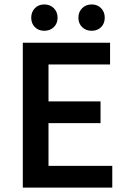

<svg xmlns="http://www.w3.org/2000/svg" viewBox="-20 -847 578 867"><path d="M83 0V-654H477V-556H199V-389H434V-291H199V-98H487V0ZM180 -708Q154 -708 137.5 -724.5Q121 -741 121 -767Q121 -793 137.5 -810Q154 -827 180 -827Q206 -827 223 -810Q240 -793 240 -767Q240 -741 223 -724.5Q206 -708 180 -708ZM394 -708Q368 -708 351 -724.5Q334 -741 334 -767Q334 -793 351 -810Q368 -827 394 -827Q420 -827 436.5 -810Q453 -793 453 -767Q453 -741 436.5 -724.5Q420 -708 394 -708Z"/></svg>

Font: Processing Sans Pro Semibold
Style: Regular
Weight: 600
Designer: Paul D. Hunt
Foundry: Adobe Systems Incorporated
Version: Version 2.020;PS 2.000;hotconv 1.0.86;makeotf.lib2.5.63406